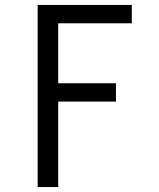

<svg xmlns="http://www.w3.org/2000/svg" viewBox="-20 -755 640 775"><path d="M132 0V-735H512V-661H215V-419H448V-345H215V0Z"/></svg>

Font: Bmono
Style: Regular
Weight: 400
Monospace: yes
Designer: Belleve Invis
Foundry: Belleve Invis
Version: Version 11.2.2; ttfautohint (v1.8.2)